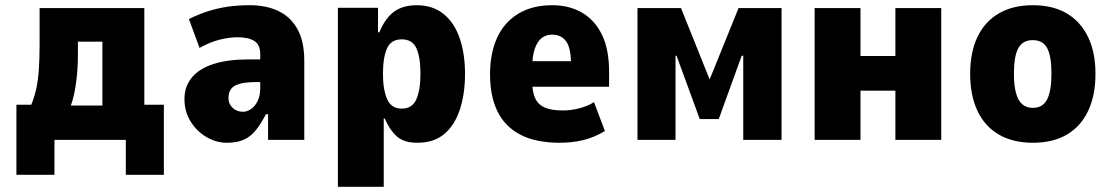

<svg xmlns="http://www.w3.org/2000/svg" viewBox="-20 -537 4272 737"><path d="M43 134V-135H100Q112 -164 119 -195.5Q126 -227 129 -268.5Q132 -310 132 -367V-506H534V-135H609V134H463V0H189V134ZM252 -132H373V-377H279V-324Q279 -272 272 -219.5Q265 -167 252 -132Z M850 11Q810 11 772.5 -11Q735 -33 711.5 -71Q688 -109 688 -157Q688 -205 716.5 -239.5Q745 -274 800 -291.5Q855 -309 934 -309H998V-222H966Q938 -222 918 -219Q898 -216 884.5 -209.5Q871 -203 864 -191Q857 -179 857 -160Q857 -138 873 -123Q889 -108 913 -108Q929 -108 944.5 -119Q960 -130 969.5 -150.5Q979 -171 979 -200V-329Q979 -365 956.5 -379.5Q934 -394 892 -394Q861 -394 824 -385Q787 -376 746 -353L705 -464Q744 -483 780.5 -494.5Q817 -506 855.5 -511.5Q894 -517 939 -517Q1002 -517 1049 -494.5Q1096 -472 1122 -425Q1148 -378 1148 -304V0H1009V-99H1001Q983 -64 963.5 -39Q944 -14 917.5 -1.5Q891 11 850 11Z M1277 180V-507H1431V-413H1436Q1459 -468 1493 -492.5Q1527 -517 1580 -517Q1641 -517 1682.5 -483.5Q1724 -450 1744.5 -390.5Q1765 -331 1765 -253Q1765 -179 1746 -119Q1727 -59 1687 -24Q1647 11 1582 11Q1530 11 1502.5 -14Q1475 -39 1457 -82H1453V180ZM1522 -120Q1563 -120 1578.5 -156.5Q1594 -193 1594 -254Q1594 -317 1578.5 -351.5Q1563 -386 1522 -386Q1481 -386 1465.5 -351Q1450 -316 1450 -254Q1450 -193 1466 -156.5Q1482 -120 1522 -120Z M2129 11Q2037 11 1977.5 -20Q1918 -51 1889.5 -109.5Q1861 -168 1861 -252Q1861 -331 1887.5 -390.5Q1914 -450 1968 -483.5Q2022 -517 2100 -517Q2165 -517 2214 -488.5Q2263 -460 2290.5 -404Q2318 -348 2318 -261V-204H2002V-302H2182L2172 -286Q2172 -353 2153 -378.5Q2134 -404 2100 -404Q2075 -404 2058.5 -390.5Q2042 -377 2032.5 -349Q2023 -321 2023 -276V-223Q2023 -185 2034 -160.5Q2045 -136 2070.5 -124.5Q2096 -113 2141 -113Q2172 -113 2204.5 -121.5Q2237 -130 2260 -145L2302 -34Q2258 -8 2216 1.5Q2174 11 2129 11Z M2427 0V-506H2594L2704 -232L2815 -506H2980V0H2833V-323H2827L2739 -80H2666L2577 -323H2573V0Z M3107 0V-506H3283V-322H3417V-506H3593V0H3417V-189H3283V0Z M3945 11Q3868 11 3814 -20.5Q3760 -52 3732 -111.5Q3704 -171 3704 -254Q3704 -336 3732 -395Q3760 -454 3814 -485.5Q3868 -517 3944 -517Q4022 -517 4075 -485.5Q4128 -454 4156.5 -395Q4185 -336 4185 -254Q4185 -171 4157 -111.5Q4129 -52 4075.5 -20.5Q4022 11 3945 11ZM3945 -123Q3983 -123 3999.5 -155.5Q4016 -188 4016 -254Q4016 -322 3999.5 -352.5Q3983 -383 3944 -383Q3906 -383 3889 -352.5Q3872 -322 3872 -254Q3872 -188 3889.5 -155.5Q3907 -123 3945 -123Z"/></svg>

Font: Nunito Sans 7pt Condensed Black
Style: Regular
Weight: 900
Width: 3
Designer: Vernon Adams
Foundry: Vernon Adams
Version: Version 3.101;gftools[0.9.27]